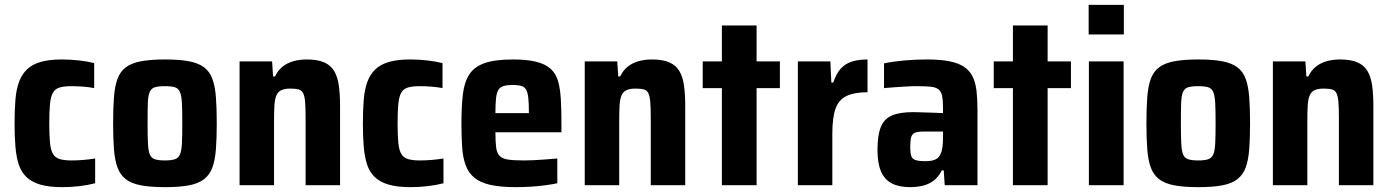

<svg xmlns="http://www.w3.org/2000/svg" viewBox="-20 -763 5732 791"><path d="M237 8Q182 8 146 -2.5Q110 -13 88.5 -34Q67 -55 57 -86Q47 -117 43.5 -159.5Q40 -202 40 -255Q40 -309 43.5 -352Q47 -395 58.5 -426Q70 -457 91.5 -477.5Q113 -498 148 -508Q183 -518 235 -518Q270 -518 305.5 -514Q341 -510 368 -503V-400Q349 -404 323 -406Q297 -408 274 -408Q244 -408 225.5 -402.5Q207 -397 198 -381Q189 -365 186 -335Q183 -305 183 -255Q183 -205 186 -174.5Q189 -144 198.5 -128.5Q208 -113 226.5 -107.5Q245 -102 275 -102Q297 -102 322 -104Q347 -106 372 -110V-8Q341 0 306 4Q271 8 237 8Z M660 8Q600 8 560.5 0.5Q521 -7 498 -25Q475 -43 464 -73Q453 -103 449.5 -148Q446 -193 446 -255Q446 -318 449.5 -363Q453 -408 464 -438Q475 -468 498 -485.5Q521 -503 560.5 -510.5Q600 -518 660 -518Q720 -518 759 -510.5Q798 -503 821 -485.5Q844 -468 855 -438Q866 -408 869.5 -363Q873 -318 873 -255Q873 -193 869.5 -148Q866 -103 855 -73Q844 -43 821 -25Q798 -7 759 0.5Q720 8 660 8ZM659 -102Q686 -102 700.5 -107Q715 -112 721.5 -127Q728 -142 729.5 -173Q731 -204 731 -255Q731 -307 729.5 -337.5Q728 -368 721.5 -383.5Q715 -399 700.5 -403.5Q686 -408 659 -408Q633 -408 618 -403.5Q603 -399 596.5 -383.5Q590 -368 589 -337.5Q588 -307 588 -255Q588 -204 589.5 -173Q591 -142 597 -127Q603 -112 618 -107Q633 -102 659 -102Z M967 0V-510H1101L1105 -448H1113Q1125 -473 1143.5 -488Q1162 -503 1187.5 -510.5Q1213 -518 1244 -518Q1288 -518 1315.5 -506Q1343 -494 1357 -470Q1371 -446 1376 -410Q1381 -374 1381 -325V0H1239V-276Q1239 -319 1237 -343Q1235 -367 1229 -379Q1223 -391 1210.5 -394.5Q1198 -398 1176 -398Q1153 -398 1139 -391.5Q1125 -385 1118.5 -369.5Q1112 -354 1110.5 -328.5Q1109 -303 1109 -264V0Z M1672 8Q1617 8 1581 -2.5Q1545 -13 1523.5 -34Q1502 -55 1492 -86Q1482 -117 1478.5 -159.5Q1475 -202 1475 -255Q1475 -309 1478.5 -352Q1482 -395 1493.5 -426Q1505 -457 1526.5 -477.5Q1548 -498 1583 -508Q1618 -518 1670 -518Q1705 -518 1740.5 -514Q1776 -510 1803 -503V-400Q1784 -404 1758 -406Q1732 -408 1709 -408Q1679 -408 1660.5 -402.5Q1642 -397 1633 -381Q1624 -365 1621 -335Q1618 -305 1618 -255Q1618 -205 1621 -174.5Q1624 -144 1633.5 -128.5Q1643 -113 1661.5 -107.5Q1680 -102 1710 -102Q1732 -102 1757 -104Q1782 -106 1807 -110V-8Q1776 0 1741 4Q1706 8 1672 8Z M2105 8Q2041 8 1999.5 -1.5Q1958 -11 1934 -31Q1910 -51 1898.5 -82Q1887 -113 1884 -156Q1881 -199 1881 -254Q1881 -325 1887 -375Q1893 -425 1913.5 -456.5Q1934 -488 1976.5 -503Q2019 -518 2093 -518Q2152 -518 2189.5 -508.5Q2227 -499 2248.5 -479.5Q2270 -460 2279 -429Q2288 -398 2290.5 -354.5Q2293 -311 2293 -254V-218H2021Q2021 -179 2024 -155.5Q2027 -132 2038.5 -120.5Q2050 -109 2073.5 -105.5Q2097 -102 2138 -102Q2156 -102 2178 -103Q2200 -104 2225.5 -106Q2251 -108 2276 -110V-8Q2257 -4 2228.5 0Q2200 4 2168 6Q2136 8 2105 8ZM2159 -281V-297Q2159 -336 2156.5 -359.5Q2154 -383 2147 -394.5Q2140 -406 2126.5 -409.5Q2113 -413 2092 -413Q2069 -413 2054.5 -408.5Q2040 -404 2033 -392.5Q2026 -381 2023.5 -357.5Q2021 -334 2021 -297H2175Z M2389 0V-510H2523L2527 -448H2535Q2547 -473 2565.5 -488Q2584 -503 2609.5 -510.5Q2635 -518 2666 -518Q2710 -518 2737.5 -506Q2765 -494 2779 -470Q2793 -446 2798 -410Q2803 -374 2803 -325V0H2661V-276Q2661 -319 2659 -343Q2657 -367 2651 -379Q2645 -391 2632.5 -394.5Q2620 -398 2598 -398Q2575 -398 2561 -391.5Q2547 -385 2540.5 -369.5Q2534 -354 2532.5 -328.5Q2531 -303 2531 -264V0Z M2954 0V-400H2875V-510H2954V-658H3097V-510H3193V-400H3097V0Z M3267 0V-510H3401L3405 -423H3413Q3425 -460 3444 -480.5Q3463 -501 3490 -509.5Q3517 -518 3554 -518V-383Q3501 -383 3468.5 -368Q3436 -353 3422.5 -316Q3409 -279 3409 -211V0Z M3729 8Q3684 8 3654 -7.5Q3624 -23 3609.5 -57Q3595 -91 3595 -145Q3595 -205 3608.5 -239Q3622 -273 3654 -287Q3686 -301 3742 -301Q3752 -301 3766 -300.5Q3780 -300 3796.5 -299.5Q3813 -299 3830.5 -298.5Q3848 -298 3865 -297V-319Q3865 -351 3861 -369Q3857 -387 3845.5 -395.5Q3834 -404 3812 -406Q3790 -408 3755 -408Q3735 -408 3711.5 -406.5Q3688 -405 3665 -403.5Q3642 -402 3622 -400V-502Q3661 -510 3706 -514Q3751 -518 3799 -518Q3854 -518 3891.5 -510.5Q3929 -503 3952 -487.5Q3975 -472 3987 -447.5Q3999 -423 4003 -389Q4007 -355 4007 -311V0H3872L3868 -61H3860Q3846 -33 3825.5 -18Q3805 -3 3780 2.5Q3755 8 3729 8ZM3792 -99Q3809 -99 3820.5 -101.5Q3832 -104 3840.5 -110Q3849 -116 3854 -127Q3860 -138 3862.5 -155.5Q3865 -173 3865 -197V-221H3785Q3762 -221 3750 -216.5Q3738 -212 3734 -198Q3730 -184 3730 -158Q3730 -134 3734 -121Q3738 -108 3752 -103.5Q3766 -99 3792 -99Z M4153 0V-400H4074V-510H4153V-658H4296V-510H4392V-400H4296V0Z M4465 -621V-743H4610V-621ZM4466 0V-510H4609V0Z M4917 8Q4857 8 4817.5 0.5Q4778 -7 4755 -25Q4732 -43 4721 -73Q4710 -103 4706.5 -148Q4703 -193 4703 -255Q4703 -318 4706.5 -363Q4710 -408 4721 -438Q4732 -468 4755 -485.5Q4778 -503 4817.5 -510.5Q4857 -518 4917 -518Q4977 -518 5016 -510.5Q5055 -503 5078 -485.5Q5101 -468 5112 -438Q5123 -408 5126.5 -363Q5130 -318 5130 -255Q5130 -193 5126.5 -148Q5123 -103 5112 -73Q5101 -43 5078 -25Q5055 -7 5016 0.5Q4977 8 4917 8ZM4916 -102Q4943 -102 4957.5 -107Q4972 -112 4978.5 -127Q4985 -142 4986.5 -173Q4988 -204 4988 -255Q4988 -307 4986.5 -337.5Q4985 -368 4978.5 -383.5Q4972 -399 4957.5 -403.5Q4943 -408 4916 -408Q4890 -408 4875 -403.5Q4860 -399 4853.5 -383.5Q4847 -368 4846 -337.5Q4845 -307 4845 -255Q4845 -204 4846.5 -173Q4848 -142 4854 -127Q4860 -112 4875 -107Q4890 -102 4916 -102Z M5224 0V-510H5358L5362 -448H5370Q5382 -473 5400.5 -488Q5419 -503 5444.5 -510.5Q5470 -518 5501 -518Q5545 -518 5572.5 -506Q5600 -494 5614 -470Q5628 -446 5633 -410Q5638 -374 5638 -325V0H5496V-276Q5496 -319 5494 -343Q5492 -367 5486 -379Q5480 -391 5467.5 -394.5Q5455 -398 5433 -398Q5410 -398 5396 -391.5Q5382 -385 5375.5 -369.5Q5369 -354 5367.5 -328.5Q5366 -303 5366 -264V0Z"/></svg>

Font: Saira SemiCondensed
Style: Bold
Weight: 700
Width: 4
Designer: Hector Gatti with collaboration of the Omnibus-Type team
Foundry: Omnibus-Type
Version: Version 1.101